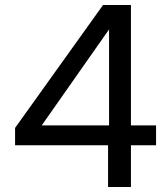

<svg xmlns="http://www.w3.org/2000/svg" viewBox="-20 -744 670 764"><path d="M410 0V-166H40V-235L390 -724H501V-245H601V-166H501V0ZM146 -245H414V-627Z"/></svg>

Font: Parkinsans
Style: Regular
Weight: 400
Designer: Red Stone, Indian Type Foundry
Foundry: Indian Type Foundry
Version: Version 1.000